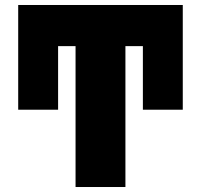

<svg xmlns="http://www.w3.org/2000/svg" viewBox="-20 -750 806 770"><path d="M283 -565H213V-310H53V-730H713V-310H553V-565H483V0H283Z"/></svg>

Font: Mplus 1p Black
Style: Regular
Weight: 900
Version: Version 1.061